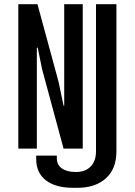

<svg xmlns="http://www.w3.org/2000/svg" viewBox="-20 -706 640 912"><path d="M326 186Q244 186 198 150.5Q152 115 152 50V33H250V46Q250 77 274 94Q298 111 341 111Q385 111 410.5 85Q436 59 436 13V-686H533V13Q533 96 483 141Q433 186 349 186ZM67 0V-686H158L258 -318L282 -204H285V-686H373V0H282L180 -377L159 -480L155 -479V0Z"/></svg>

Font: Chivo Mono
Style: Regular
Weight: 400
Monospace: yes
Designer: Hector Gatti
Foundry: Omnibus-Type
Version: Version 1.008; ttfautohint (v1.8.4.7-5d5b)